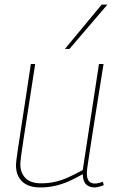

<svg xmlns="http://www.w3.org/2000/svg" viewBox="-20 -810 516 840"><path d="M156 10Q104 10 77 -16Q50 -42 50 -86Q50 -95 52 -112Q54 -129 58.5 -159Q63 -189 70.5 -237.5Q78 -286 89 -358Q100 -430 115 -530H134Q115 -407 102.5 -327Q90 -247 83 -201Q76 -155 73 -132.5Q70 -110 69.5 -102Q69 -94 69 -90Q69 -54 91.5 -31Q114 -8 160 -8Q192 -8 221 -14.5Q250 -21 279.5 -34.5Q309 -48 342 -66L413 -530H433Q412 -397 398 -310.5Q384 -224 376.5 -173Q369 -122 365 -97Q361 -72 360.5 -63Q360 -54 360 -51Q360 -29 368.5 -18Q377 -7 396 -7Q401 -7 410.5 -9Q420 -11 430 -15L434 0Q425 4 412.5 7Q400 10 394 10Q371 10 357 -3Q343 -16 342 -48Q309 -29 279 -16Q249 -3 219 3.5Q189 10 156 10ZM264 -596 425 -790H450L284 -596Z"/></svg>

Font: Georama ExtraCondensed Thin Thin
Style: Italic
Weight: 250
Italic angle: -9°
Version: Version 1.001